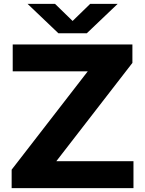

<svg xmlns="http://www.w3.org/2000/svg" viewBox="-20 -969 748 989"><path d="M40 0V-95L432 -601.5H45.5V-740H662V-645L270 -138.5H667.5V0ZM281 -797.5 122 -949H263.5L354 -861L444.5 -949H586L427 -797.5Z"/></svg>

Font: Encode Sans Exp
Style: Bold
Weight: 700
Width: 7
Designer: Multiple Designers
Foundry: Impallari Type
Version: Version 3.002; ttfautohint (v1.8.3) -l 8 -r 50 -G 200 -x 14 